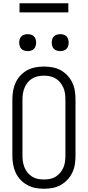

<svg xmlns="http://www.w3.org/2000/svg" viewBox="-20 -1152 540 1180"><path d="M250 8Q277 8 303.5 3Q330 -2 353 -15Q376 -28 394.5 -47.5Q413 -67 424.5 -91.5Q436 -116 440 -142Q444 -168 444 -195V-540Q444 -567 440 -593.5Q436 -620 424.5 -644Q413 -668 394.5 -688Q376 -708 353 -720.5Q330 -733 303.5 -738Q277 -743 250 -743Q223 -743 197 -738Q171 -733 147.5 -720.5Q124 -708 105.5 -688Q87 -668 76 -644Q65 -620 60.5 -593.5Q56 -567 56 -540V-195Q56 -168 60.5 -142Q65 -116 76 -91.5Q87 -67 105.5 -47.5Q124 -28 147.5 -15Q171 -2 197 3Q223 8 250 8ZM250 -49Q231 -49 212.5 -52.5Q194 -56 178 -66Q162 -76 150 -90.5Q138 -105 131 -122Q124 -139 121 -157.5Q118 -176 118 -195V-540Q118 -559 121 -577.5Q124 -596 131 -613Q138 -630 150 -645Q162 -660 178 -669.5Q194 -679 212.5 -683Q231 -687 250 -687Q269 -687 287.5 -683Q306 -679 322 -669.5Q338 -660 350 -645Q362 -630 369.5 -613Q377 -596 379.5 -577.5Q382 -559 382 -540V-195Q382 -176 379.5 -157.5Q377 -139 369.5 -122Q362 -105 350 -90.5Q338 -76 322 -66Q306 -56 287.5 -52.5Q269 -49 250 -49ZM350 -838Q361 -838 371 -841Q381 -844 388.5 -851.5Q396 -859 399 -869.5Q402 -880 402 -890Q402 -901 399 -911Q396 -921 388.5 -928.5Q381 -936 371 -939Q361 -942 350 -942Q340 -942 329.5 -939Q319 -936 311.5 -928.5Q304 -921 301 -911Q298 -901 298 -890Q298 -880 301 -869.5Q304 -859 311.5 -851.5Q319 -844 329.5 -841Q340 -838 350 -838ZM150 -838Q161 -838 171 -841Q181 -844 188.5 -851.5Q196 -859 199 -869.5Q202 -880 202 -890Q202 -901 199 -911Q196 -921 188.5 -928.5Q181 -936 171 -939Q161 -942 150 -942Q140 -942 129.5 -939Q119 -936 111.5 -928.5Q104 -921 101 -911Q98 -901 98 -890Q98 -880 101 -869.5Q104 -859 111.5 -851.5Q119 -844 129.5 -841Q140 -838 150 -838ZM400 -1076V-1132H100V-1076Z"/></svg>

Font: Iosevka SS09 Light
Style: Regular
Weight: 300
Monospace: yes
Designer: Belleve Invis
Foundry: Belleve Invis
Version: Version 5.2.1; ttfautohint (v1.8.3)